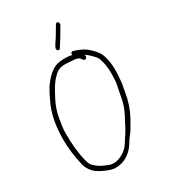

<svg xmlns="http://www.w3.org/2000/svg" viewBox="-213 -945 971 1097"><g transform="rotate(-30 273.0 -397.0)"><path d="M326.4 -636C303.9 -641.6 277.5 -642.6 247.2 -639C207.1 -634.6 171.5 -608.7 135.5 -561.2C122.5 -545.3 106 -515.6 86 -472C55.3 -410.7 40 -333.1 40 -239.4C40 -187.7 47.3 -130.4 61.8 -67.4C66.4 -47.7 76.7 -28.9 92.6 -11.2C108.6 6.6 137.5 22.6 175.5 37C199.5 47.3 224.8 49.5 251.3 43.6C299.4 33 332.7 2.2 355.6 -35C365.5 -51 374.4 -64.5 383.6 -75.6C393.6 -86.7 410.4 -114.1 434.1 -157.7C457.7 -201.4 473.8 -250 482.2 -303.5C488 -339.7 492.1 -343.2 493.7 -378C501.3 -449.5 495.9 -506.8 477.7 -550C472.4 -562.7 459.9 -578.8 440.3 -598.5C412.2 -626.5 384.7 -640.3 352 -650L340.8 -654C332.2 -655.8 323.9 -648.5 326.4 -636ZM386.7 -602C405 -592.9 442.7 -556.7 450.7 -538C462.1 -507.8 467.7 -473.9 467.7 -436.4C467.7 -359.3 460.5 -360 449.8 -297C439.2 -233.7 423.2 -203.2 395 -150.9C366.5 -93.3 362.2 -94.6 333.1 -47C320.5 -26.4 302.5 -9.9 279.2 2.5C244.5 20.9 213 23.1 184.8 9C155.7 -1.4 128 -17.4 108 -39C99.9 -47.6 93.6 -62.3 89 -83C76.3 -131.1 70 -193.2 70 -269.3C70 -290.8 73.7 -321.4 81 -361C86.2 -395.8 98.5 -432.1 118 -469.8C137.4 -507.5 152 -532.5 161.3 -544.7C169 -556.9 180.5 -570.2 195.8 -584.7C227.7 -614.8 253.7 -612.7 309.6 -608C336.1 -608 353.1 -602 360.8 -590L366.4 -582C377.2 -567.2 399.2 -586.4 386.7 -602ZM268.8 -729C260.9 -717.2 260.4 -708.2 267.3 -702.1C274.2 -696 280.2 -697.4 285.4 -706.3C290.6 -715.2 295 -722.2 298.6 -727.3C311.5 -745.6 324.9 -770.1 339.2 -794L352.8 -817C362.4 -833 343.2 -851 333.6 -835L320 -812C310.4 -796 302.3 -782.3 295.6 -771C284.6 -752.4 276.9 -745.1 268.8 -729Z"/></g></svg>

Font: MewTooHand
Style: Condensed
Weight: 400
Designer: Mew Too, Robert Jablonski
Version: Version 0.77